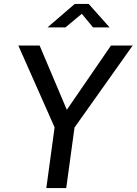

<svg xmlns="http://www.w3.org/2000/svg" viewBox="-20 -954 693 974"><path d="M452 -815H536L430 -934H359L221 -815H312L395 -884ZM653 -723H543L319 -397L181 -723H73L257 -308L215 0H316L358 -307Z"/></svg>

Font: United Sans Medium
Style: Italic
Weight: 500
Italic angle: -8°
Designer: Pablo Impallari, Rodrigo Fuenzalida (Modified by Dan O. Williams)
Version: Version 1.000;PS 001.000;hotconv 1.0.88;makeotf.lib2.5.64775